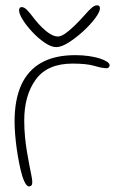

<svg xmlns="http://www.w3.org/2000/svg" viewBox="-20 -678 445 705"><path d="M86.5 6.5Q82 6.5 77.8 1.8Q73.5 -3 69.5 -11.5Q65.5 -20 62 -31Q56 -50.5 50.8 -76.8Q45.5 -103 41.5 -131.2Q37.5 -159.5 35.5 -185.8Q33.5 -212 33.5 -231.5Q33.5 -311.5 58 -365.8Q82.5 -420 132 -447.8Q181.5 -475.5 256.5 -475.5Q283 -475.5 305.8 -472.2Q328.5 -469 345.8 -463.5Q363 -458 372.8 -451.5Q382.5 -445 382.5 -438Q382.5 -435.5 381 -433Q379.5 -430.5 377 -429Q374.5 -427.5 371.5 -427.5Q355.5 -427.5 327 -436Q298.5 -444.5 246.5 -444.5Q154 -444.5 111.5 -386.2Q69 -328 69 -235.5Q69 -203.5 72 -173.8Q75 -144 79.5 -117.5Q84 -91 88.2 -69.5Q92.5 -48 95.5 -32.8Q98.5 -17.5 98.5 -10.5Q98.5 1 94.5 3.8Q90.5 6.5 86.5 6.5ZM186.5 -505Q168 -505 144.8 -520.8Q121.5 -536.5 99.8 -559.5Q78 -582.5 64 -604.8Q50 -627 50 -640Q50 -645.5 52.5 -648.8Q55 -652 59 -652Q69 -652 79.2 -641.5Q89.5 -631 108 -606.5Q121 -590 135.8 -575.8Q150.5 -561.5 165.2 -552.8Q180 -544 192.5 -544Q204 -544 219.8 -555Q235.5 -566 253.2 -583.2Q271 -600.5 287.5 -619Q308 -642.5 318 -650.5Q328 -658.5 336.5 -658.5Q347 -658.5 347 -647.5Q347 -634.5 329.5 -611Q312 -587.5 285.5 -563.2Q259 -539 232.2 -522Q205.5 -505 186.5 -505Z"/></svg>

Font: Gluten Thin Thin
Style: Regular
Weight: 250
Version: Version 1.300